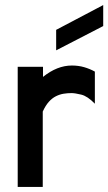

<svg xmlns="http://www.w3.org/2000/svg" viewBox="-20 -739 428 759"><path d="M388 -719V-636L202 -540V-621ZM355 -329Q326 -359 301 -365Q276 -371 263 -371Q247 -371 231.5 -368.5Q216 -366 201 -358.5Q186 -351 173 -336.5Q160 -322 149 -298V0H50V-475H150V-435Q206 -480 264 -480Q290 -480 312.5 -473.5Q335 -467 355 -456Z"/></svg>

Font: Railway
Style: Regular
Weight: 400
Version: 1.000